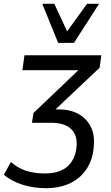

<svg xmlns="http://www.w3.org/2000/svg" viewBox="-54 -790 582 1004"><path d="M186 194Q122 194 65.5 176.5Q9 159 -34 124L3 57Q39 89 82.5 103Q126 117 180 117Q260 117 301.5 78Q343 39 347 -33Q349 -87 315.5 -117.5Q282 -148 213 -148H113L121 -199L383 -449L380 -423H63L74 -501H476L467 -436L214 -197L195 -218H252Q313 -218 355.5 -194.5Q398 -171 419.5 -129.5Q441 -88 437 -34Q434 36 403 87Q372 138 317 166Q262 194 186 194ZM250 -566 167 -770H230L297 -626L401 -770H464L333 -566Z"/></svg>

Font: Nunitoga
Style: Medium Italic
Weight: 500
Italic angle: -9°
Designer: Vernon Adams
Foundry: Vernon Adams
Version: Version 1.0